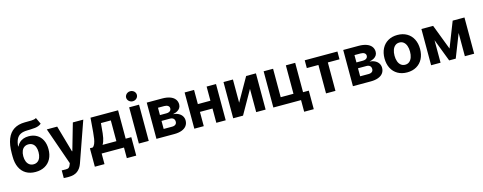

<svg xmlns="http://www.w3.org/2000/svg" viewBox="-32 -1631 6832 2715"><g transform="rotate(-15 3384.5 -274.0)"><path d="M374.3 -589.1Q364.3 -588.7 353.5 -588.5Q342.8 -588.2 331.4 -588.1Q269.5 -587.2 231.7 -568.1Q193.8 -549 173.4 -508.6Q153 -468.3 146.7 -402H152Q168.3 -434.8 192.9 -457.4Q217.6 -479.9 251.1 -491.6Q284.5 -503.3 326.5 -503.3Q394 -503.3 445 -473.6Q496.1 -443.9 524.2 -387.8Q552.4 -331.7 552.4 -255.2Q552.4 -174.5 521.1 -114.7Q489.7 -54.9 431.4 -22.3Q373 10.3 294 10.3Q213.8 10.3 155.7 -23.9Q97.6 -58.1 66.2 -124.4Q34.7 -190.7 34.7 -285.7V-329.6Q34.7 -456.4 67.6 -539.9Q100.6 -623.4 165.3 -664.8Q230 -706.3 326.6 -707.2Q343 -707.5 366.6 -707.5Q403.6 -707.1 424.6 -708.1Q445.7 -709.2 463.6 -712.9Q481.5 -716.6 494 -725.4L538.5 -631Q519.2 -615 496.9 -606.5Q474.5 -597.9 446.7 -594.2Q418.9 -590.6 374.3 -589.1ZM405.6 -250.5Q405.6 -295.7 392.3 -327.9Q379.1 -360.1 353.9 -376.8Q328.7 -393.6 294.2 -393.6Q259.3 -393.6 234.3 -376.8Q209.2 -360.1 195.6 -327.9Q181.9 -295.7 181.5 -250.5Q181.5 -204.9 195.1 -171.5Q208.6 -138.1 234.2 -120Q259.8 -101.8 294.8 -101.8Q328.8 -101.8 354 -119.8Q379.1 -137.8 392.3 -171.2Q405.6 -204.7 405.6 -250.5Z M655 196.4 655.3 83.9Q661.4 84.3 667.4 84.7Q673.3 85 679.6 85Q693.3 85.6 713.7 85.7Q731.2 85.7 742.8 82.9Q754.4 80.1 764.7 69.6Q775 59 783.3 37.2L791.9 14.8L601.2 -530.4H753.4L864.8 -139.6H870.3L982.5 -530.4H1135.4L928.6 58.3Q904.8 126.2 856.9 162.5Q808.9 198.9 728.6 198.9Q681.2 198.9 655 196.4Z M1120.9 -114.9H1162Q1182 -128.2 1194.4 -158.3Q1206.7 -188.4 1213 -226.8Q1219.3 -265.2 1224.3 -323.1Q1225.6 -341.8 1226.9 -355.4L1240.9 -530.4H1644.8V-114.9H1727.1V155.1H1589.2V0H1262.2V155.1H1120.9ZM1508.5 -114.9V-418.6H1363.9L1357.9 -355.4Q1351.4 -263.4 1340.1 -206.7Q1328.8 -149.9 1306.3 -114.9Z M1807.1 -530.4H1951.6V0H1807.1ZM1800.7 -673.3Q1800.7 -693.1 1811.5 -710.2Q1822.4 -727.2 1840.3 -737Q1858.3 -746.8 1879.7 -746.8Q1900.9 -746.8 1919.1 -737Q1937.3 -727.2 1947.8 -710.2Q1958.3 -693.1 1958.3 -673.3Q1958.3 -653.4 1947.8 -636.5Q1937.3 -619.6 1919.1 -609.7Q1900.9 -599.7 1879.7 -599.7Q1858.3 -599.7 1840.3 -609.7Q1822.4 -619.6 1811.5 -636.5Q1800.7 -653.4 1800.7 -673.3Z M2064.4 -530.4H2290.1Q2355.4 -530.4 2402.9 -513.7Q2450.5 -497 2475.8 -464.7Q2501.1 -432.4 2501.1 -387.2Q2501.1 -358.6 2486.8 -336.1Q2472.4 -313.5 2445.4 -298.5Q2418.3 -283.4 2380.6 -276.7Q2426.9 -273 2460.7 -255.1Q2494.5 -237.2 2512.3 -208.5Q2530.1 -179.9 2530.1 -144.6Q2530.1 -99.8 2506.2 -67.2Q2482.2 -34.6 2436.1 -17.3Q2390.1 0 2324.8 0H2064.4ZM2391.3 -164.3Q2391.3 -183.4 2383.5 -197.5Q2375.7 -211.5 2360.5 -218.9Q2345.3 -226.3 2324.8 -226.3H2199.2V-108.8H2324.8Q2345.3 -108.8 2360.5 -115.6Q2375.7 -122.5 2383.5 -134.8Q2391.3 -147.2 2391.3 -164.3ZM2364.8 -366.5Q2364.8 -391 2344.9 -405.1Q2325 -419.2 2290.1 -419.2H2199.2V-311.9H2293.3Q2315.2 -311.9 2331.5 -318.6Q2347.7 -325.2 2356.3 -337.4Q2364.8 -349.6 2364.8 -366.5Z M2987.5 -209H2709.8V-323.1H2987.5ZM2757.1 0H2618.9V-530.4H2757.1ZM3078.4 0H2941V-530.4H3078.4Z M3519.5 -530.4H3662.8V0H3524.6V-340.2L3331.9 0H3188V-530.4H3326.2V-190.9Z M4237.5 0H3775.7V-530.4H3913.9V-114.1H4100.9V-530.4H4237.5ZM4321.8 170.5H4181.2V-100.8H4321.8Z M4377.2 -530.4H4855.9V-416.3H4685V0H4547.1V-416.3H4377.2Z M4940.8 -530.4H5166.5Q5231.7 -530.4 5279.3 -513.7Q5326.8 -497 5352.2 -464.7Q5377.5 -432.4 5377.5 -387.2Q5377.5 -358.6 5363.2 -336.1Q5348.8 -313.5 5321.8 -298.5Q5294.7 -283.4 5257 -276.7Q5303.2 -273 5337.1 -255.1Q5370.9 -237.2 5388.7 -208.5Q5406.5 -179.9 5406.5 -144.6Q5406.5 -99.8 5382.5 -67.2Q5358.5 -34.6 5312.5 -17.3Q5266.5 0 5201.2 0H4940.8ZM5267.7 -164.3Q5267.7 -183.4 5259.9 -197.5Q5252.1 -211.5 5236.9 -218.9Q5221.7 -226.3 5201.2 -226.3H5075.6V-108.8H5201.2Q5221.7 -108.8 5236.9 -115.6Q5252.1 -122.5 5259.9 -134.8Q5267.7 -147.2 5267.7 -164.3ZM5241.2 -366.5Q5241.2 -391 5221.3 -405.1Q5201.4 -419.2 5166.5 -419.2H5075.6V-311.9H5169.6Q5191.6 -311.9 5207.9 -318.6Q5224.1 -325.2 5232.7 -337.4Q5241.2 -349.6 5241.2 -366.5Z M5473.6 -263.2Q5473.6 -344.9 5505.3 -406.9Q5537.1 -468.9 5596 -503.1Q5655 -537.3 5734.1 -537.3Q5813.2 -537.3 5872.1 -503.1Q5931 -468.9 5962.6 -406.9Q5994.2 -344.9 5994.2 -263.2Q5994.2 -181.9 5962.6 -120Q5931 -58.1 5872.1 -23.9Q5813.2 10.3 5734.1 10.3Q5655 10.3 5596 -23.9Q5537.1 -58.1 5505.3 -120Q5473.6 -181.9 5473.6 -263.2ZM5847.4 -264Q5847.4 -311.1 5834.5 -347.9Q5821.5 -384.7 5796.2 -405.7Q5770.8 -426.7 5734.8 -426.7Q5698.1 -426.7 5672.4 -405.9Q5646.6 -385.1 5633.5 -348.2Q5620.4 -311.3 5620.4 -264Q5620.4 -216.9 5633.5 -180.2Q5646.6 -143.6 5672.4 -122.7Q5698.1 -101.8 5734.8 -101.8Q5770.8 -101.8 5796.2 -122.7Q5821.5 -143.6 5834.5 -180.3Q5847.4 -217.1 5847.4 -264Z M6543.1 -530.4H6653.9L6446 0H6349.7L6146.7 -530.4H6256.9L6398 -160.7ZM6223.6 0H6085.4V-530.4H6223.6ZM6579.4 -530.4H6715.7V0H6579.4Z"/></g></svg>

Font: Pretendard Variable
Style: Regular
Weight: 400
Designer: Base glyphs from Inter by Rasmus Andersson; Hangul glyphs from Noto Sans CJK(Source Han Sans) by Jang Soo-young and Kang
Foundry: Kil Hyung-jin
Version: Version 1.100;FEAKit 1.0